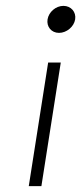

<svg xmlns="http://www.w3.org/2000/svg" viewBox="-20 -664 277 654"><path d="M142 -598C138 -573 155 -552 181 -552C207 -552 232 -573 236 -598C240 -623 222 -644 196 -644C170 -644 146 -623 142 -598ZM78 -30H121L187 -451H144Z"/></svg>

Font: Charger Sport
Style: HLExtObl
Weight: 100
Designer: Jasper
Foundry: Cannot Into Space Fonts
Version: Version 1.1